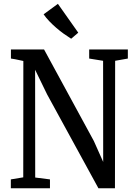

<svg xmlns="http://www.w3.org/2000/svg" viewBox="-20 -1008 726 1028"><path d="M38 0V-47.5L104.5 -58.5L105 -681.5Q94 -684 83.2 -686.2Q72.5 -688.5 61.2 -690.8Q50 -693 38.5 -694.5V-743H216L482.5 -253L532.5 -141L532 -682.5L457.5 -694.5V-743H664.5V-694.5L596.5 -682.5L595.5 0H507L232 -503L168 -634.5L168.5 -57.5L247.5 -47.5V0ZM360.5 -801Q342 -812.5 321.5 -827.2Q301 -842 281 -859.2Q261 -876.5 243.5 -894.8Q226 -913 213.5 -931.5L290 -987.5L399 -833L361.5 -801Z"/></svg>

Font: Merriweather 24pt SemiCondensed
Style: Regular
Weight: 400
Width: 4
Designer: Eben Sorkin
Foundry: Eben Sorkin
Version: Version 2.100